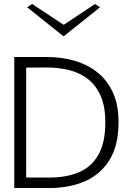

<svg xmlns="http://www.w3.org/2000/svg" viewBox="-20 -947 650 967"><path d="M51.8 0V-660H213Q286.7 -660 352.2 -641.9Q417.7 -623.8 468.4 -584.3Q519.1 -544.8 548.1 -482.3Q577.1 -419.8 577.1 -331Q577.1 -215.4 531.9 -142Q486.7 -68.6 408.2 -34.3Q329.6 0 229.4 0ZM111.7 -52.8H229.4Q315.5 -52.8 378.4 -79.8Q441.3 -106.9 475.9 -168.3Q510.5 -229.8 510.5 -331Q510.5 -410.1 487.2 -463.3Q464 -516.6 423.3 -548.5Q382.6 -580.5 328.8 -593.8Q274.9 -607.2 213 -607.2L111.9 -606.4ZM141.9 -926.8 300.8 -822.1 458.7 -926.8 483.7 -910.3 301.9 -765.1H298.8L116.8 -910.3Z"/></svg>

Font: Panamera Thin
Style: Regular
Weight: 100
Designer: Bastien Sozeau
Foundry: NBR — Bastien Sozeau
Version: Version 3.003;gftools[0.9.33]